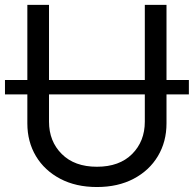

<svg xmlns="http://www.w3.org/2000/svg" viewBox="-23 -747 787 780"><path d="M370.7 12.8Q285.2 12.8 221.6 -20.8Q158 -54.3 123 -112.7Q88.1 -171.2 88.1 -245.7V-363.6H-2.8V-421.9H88.1V-727.3H176.1V-421.9H565.3V-727.3H653.4V-421.9H744.3V-363.6H653.4V-245.7Q653.4 -171.2 618.4 -112.7Q583.5 -54.3 519.9 -20.8Q456.3 12.8 370.7 12.8ZM370.7 -69.6Q462 -69.6 513.7 -121.3Q565.3 -172.9 565.3 -252.8V-363.6H176.1V-252.8Q176.1 -172.9 228 -121.3Q279.8 -69.6 370.7 -69.6Z"/></svg>

Font: Linik Sans
Style: Regular
Weight: 400
Designer: Rasmus Andersson (font), Marc Monis (original base), Kil Hyung-jin (Pretendard portions), Cristiano Sobral (main changes
Foundry: rsms
Version: Version 3.018;May 31, 2022;FontCreator 14.0.0.2814 64-bit; t